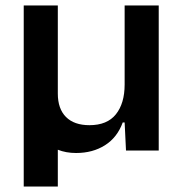

<svg xmlns="http://www.w3.org/2000/svg" viewBox="-20 -552 669 704"><path d="M67 132V-532H192V-209Q192 -153 222 -123Q252 -93 308 -93Q373 -93 405 -133Q437 -173 437 -242V-532H562V0H442L437 -103H430Q410 -48 365 -19.5Q320 9 259 9Q222 9 192 -3V132Z"/></svg>

Font: Mona Sans SemiBold
Style: Regular
Weight: 600
Designer: Deni Anggara
Foundry: GitHub
Version: Version 2.000;Glyphs 3.2.3 (3260)